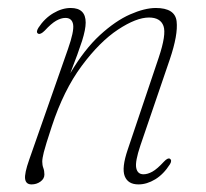

<svg xmlns="http://www.w3.org/2000/svg" viewBox="-20 -466 528 493"><path d="M78 -379.5Q71.5 -383 78.5 -394.5Q94.5 -419 117 -432.2Q139.5 -445.5 161.5 -445.5Q200 -445.5 200 -408Q200 -390.5 190.8 -361.2Q181.5 -332 160.5 -278Q196.5 -339 236.5 -375.8Q276.5 -412.5 314 -429Q351.5 -445.5 380 -445.5Q429.5 -445.5 433.5 -411.2Q437.5 -377 416 -313.5L340.5 -92.5Q326.5 -51 329.8 -34.8Q333 -18.5 348.5 -18.5Q359 -18.5 371.2 -25.2Q383.5 -32 401 -51Q411 -61.5 416 -58.5Q422.5 -54.5 416.5 -44.5Q400 -18.5 378.5 -5.5Q357 7.5 335.5 7.5Q308.5 7.5 300.2 -13.8Q292 -35 308 -82L387.5 -318Q407.5 -377.5 399.8 -399.2Q392 -421 362.5 -421Q330 -421 283 -390Q236 -359 189.8 -296.8Q143.5 -234.5 113 -141.5Q96.5 -91.5 92.5 -75.2Q88.5 -59 88.5 -51Q88.5 -42 91.2 -34.8Q94 -27.5 94 -18Q94 -7 84 0.2Q74 7.5 61 7.5Q46.5 7.5 44.5 -6.5Q42.5 -20.5 55 -56L154.5 -340Q170.5 -385.5 167.8 -402.8Q165 -420 148 -420Q137 -420 124.2 -412.8Q111.5 -405.5 95 -387.5Q84 -376.5 78 -379.5Z"/></svg>

Font: Fraunces 72pt S050 Thin
Style: Italic
Weight: 100
Italic angle: -16°
Version: Version 1.000; ttfautohint (v1.8.3)